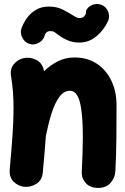

<svg xmlns="http://www.w3.org/2000/svg" viewBox="-20 -860 629 963"><path d="M28.8 -11.7Q38.6 -116.2 43.2 -188.7Q47.9 -261.2 47.9 -315.9Q47.9 -361.8 44.9 -399.7Q42 -437.5 35.6 -476.1Q29.3 -514.2 48.8 -537.6Q68.4 -561 96.7 -567.9Q129.4 -575.7 161.6 -559.8Q193.8 -543.9 200.7 -502.4Q232.4 -533.7 270.5 -552.7Q308.6 -571.8 353 -571.8Q418.5 -571.8 465.8 -540.3Q513.2 -508.8 538.8 -454.6Q564.5 -400.4 564.5 -332.5Q564.5 -252.9 563.7 -167.5Q563 -82 558.6 0.5Q556.6 31.7 534.7 57.1Q512.7 82.5 472.7 82.5Q431.6 82.5 409.9 57.9Q388.2 33.2 390.1 1Q392.6 -49.3 394 -93.3Q395.5 -137.2 395.5 -174.8Q395.5 -290 380.6 -347.4Q365.7 -404.8 331.5 -404.8Q299.8 -404.8 277.1 -373.3Q254.4 -341.8 238.3 -290.3Q222.2 -238.8 210 -178.2V-177.2Q207 -138.2 203.4 -93.3Q199.7 -48.3 194.8 3.9Q191.4 43.9 162.4 62Q133.3 80.1 101.6 76.7Q71.3 73.7 48.3 51.3Q25.4 28.8 28.8 -11.7ZM127 -640.1Q103.5 -647.9 91.8 -671.1Q80.1 -694.3 87.4 -716.8Q96.7 -743.2 114.5 -768.6Q132.3 -793.9 159.7 -810.5Q187 -827.1 225.6 -827.1Q265.1 -827.1 294.9 -811.8Q324.7 -796.4 348.1 -781.7Q356.4 -777.3 362.1 -773.4Q367.7 -769.5 377.9 -769.5Q396 -769.5 403.3 -778.8Q410.6 -788.1 411.4 -796.6Q412.1 -805.2 410.2 -802.7Q418.9 -826.2 443.4 -835.4Q467.8 -844.7 489.7 -835.4Q512.7 -826.2 522.2 -802Q531.7 -777.8 522.5 -755.9Q502 -710 463.9 -678.2Q425.8 -646.5 377.9 -646.5Q348.1 -646.5 322.8 -656.5Q297.4 -666.5 272.9 -684.6Q262.7 -692.9 254.2 -698.5Q245.6 -704.1 232.9 -704.1Q219.2 -704.1 212.4 -696.5Q205.6 -689 203.9 -682.6Q202.1 -676.3 203.6 -679.7Q195.8 -656.2 172.9 -644.3Q149.9 -632.3 127 -640.1Z"/></svg>

Font: Mikhak-DS2-FD Black
Style: Regular
Weight: 900
Designer: Amin Abedi
Version: Version 3.2